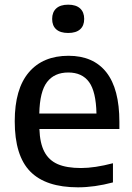

<svg xmlns="http://www.w3.org/2000/svg" viewBox="-20 -791 566 821"><path d="M490.5 -239.5H148.5Q150.5 -178.5 169.8 -142Q189 -105.5 227 -89Q265 -72.5 326.5 -72.5Q385 -72.5 463 -93V-11Q384 10 313.5 10Q176 10 109.5 -57.5Q43 -125 43 -272.5Q43 -410.5 103.2 -481.5Q163.5 -552.5 273 -552.5Q379 -552.5 434.8 -481.8Q490.5 -411 490.5 -269.5ZM148 -305.5H392.5Q390.5 -399.5 360.8 -440.2Q331 -481 272 -481Q212.5 -481 181.2 -440.2Q150 -399.5 148 -305.5ZM203 -710Q203 -739 220.5 -755Q238 -771 271.5 -771Q305 -771 322.5 -755Q340 -739 340 -710Q340 -681 322.5 -665.5Q305 -650 271.5 -650Q238 -650 220.5 -665.5Q203 -681 203 -710Z"/></svg>

Font: Encode Sans Medium
Style: Regular
Weight: 500
Designer: Multiple Designers
Foundry: Impallari Type
Version: Version 2.000